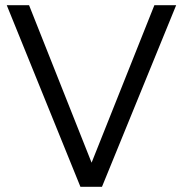

<svg xmlns="http://www.w3.org/2000/svg" viewBox="-20 -720 705 740"><path d="M6 -700H92L333 -93L575 -700H659L373 0H290Z"/></svg>

Font: Trueno
Style: Lt
Weight: 300
Designer: Julieta Ulanovsky
Foundry: Julieta Ulanovsky
Version: Version 3.001b